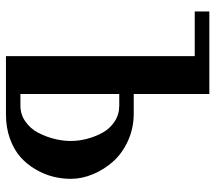

<svg xmlns="http://www.w3.org/2000/svg" viewBox="-60 -680 740 661"><g transform="rotate(90 310.5 -350.0)"><path d="M596.2 -223.1Q596.2 -191.9 588.4 -161.4Q580.6 -130.9 563.2 -101.3Q545.9 -71.8 520.8 -49.6Q495.6 -27.3 457.8 -13.7Q419.9 0 374 0H173.8V-649.9H20V-700.2H304.2V-439.9H372.1Q421.4 -439.9 464.6 -420.4Q507.8 -400.9 535.9 -369.6Q564 -338.4 580.1 -300Q596.2 -261.7 596.2 -223.1ZM304.2 -390.1V-49.8H344.2Q374.5 -49.8 398.9 -66.9Q423.3 -84 437.3 -110.6Q451.2 -137.2 458.5 -166.3Q465.8 -195.3 465.8 -223.1Q465.8 -250.5 458.5 -278.8Q451.2 -307.1 437.3 -332.5Q423.3 -357.9 398.9 -374Q374.5 -390.1 344.2 -390.1Z"/></g></svg>

Font: Pfennig
Style: Bold
Weight: 700
Version: Version 20120410 ; ttfautohint (v0.8)